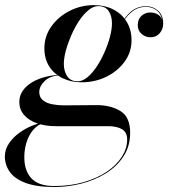

<svg xmlns="http://www.w3.org/2000/svg" viewBox="-70 -490 682 770"><path d="M148.5 260Q76.5 260 32.5 243.5Q-11.5 227 -31 199Q-50.5 171 -50.5 137.5Q-50.5 108.5 -33.2 83.8Q-16 59 10.5 40.5Q37 22 65.5 11.5Q94 1 116 1H120.5Q94 2 73 20.8Q52 39.5 39.8 71Q27.5 102.5 27.5 141Q27.5 194.5 56 225.2Q84.5 256 147 256Q211.5 256 265.2 240.5Q319 225 358 198.8Q397 172.5 418.5 139Q440 105.5 440 69.5Q440 41 419.8 28.5Q399.5 16 363 16Q353.5 16 331.8 16Q310 16 282.8 16Q255.5 16 228.8 16Q202 16 181.8 16Q161.5 16 155 16Q110 16 77 4Q44 -8 25.8 -29.8Q7.5 -51.5 7.5 -81Q7.5 -106 21.2 -126Q35 -146 59.5 -160.5Q84 -175 116.5 -182.8Q149 -190.5 186.5 -190.5V-189Q135 -189 111.2 -167Q87.5 -145 87.5 -121Q87.5 -99.5 102.2 -87.8Q117 -76 139.8 -71.8Q162.5 -67.5 185.5 -67.5Q203 -67.5 228.2 -67.8Q253.5 -68 278 -68.2Q302.5 -68.5 316.5 -68.5Q374.5 -68.5 413.2 -44.5Q452 -20.5 452 42Q452 96.5 425 137.5Q398 178.5 353.5 205.8Q309 233 255.5 246.5Q202 260 148.5 260ZM257.5 -160Q214.5 -160 180.8 -176.5Q147 -193 127.5 -223.5Q108 -254 108 -296.5Q108 -344.5 135.8 -383.8Q163.5 -423 209 -446.2Q254.5 -469.5 307.5 -469.5Q350.5 -469.5 384.5 -452Q418.5 -434.5 438 -402.8Q457.5 -371 457.5 -328.5Q457.5 -281 429.8 -242.8Q402 -204.5 356.5 -182.2Q311 -160 257.5 -160ZM242 -164Q261 -164 280.5 -180Q300 -196 317.8 -222.8Q335.5 -249.5 349.2 -280.8Q363 -312 371 -342.5Q379 -373 379 -396.5Q379 -426 365.8 -445.8Q352.5 -465.5 323 -465.5Q304.5 -465.5 284.8 -449.2Q265 -433 247.5 -406.8Q230 -380.5 216.2 -349.2Q202.5 -318 194.2 -287.5Q186 -257 186 -233.5Q186 -204.5 199.5 -184.2Q213 -164 242 -164ZM515.5 -465Q543.5 -465 564 -447Q584.5 -429 584.5 -395.5Q584.5 -373 570.5 -356.8Q556.5 -340.5 533.5 -340.5Q513.5 -340.5 498 -353.8Q482.5 -367 482.5 -389.5Q482.5 -413.5 497.8 -426.8Q513 -440 532.5 -440Q548.5 -440 562 -432.5Q575.5 -425 580 -410Q576 -435 557.8 -448.8Q539.5 -462.5 515 -462.5Q490.5 -462.5 470.5 -450.8Q450.5 -439 432.5 -415Q414.5 -391 396 -353.5L394 -354.5Q420.5 -410 448.5 -437.5Q476.5 -465 515.5 -465Z"/></svg>

Font: Bodoni Moda 72pt Medium
Style: Italic
Weight: 500
Italic angle: -13°
Designer: Owen Earl
Foundry: indestructible type
Version: Version 2.004